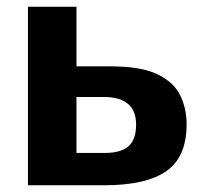

<svg xmlns="http://www.w3.org/2000/svg" viewBox="-20 -550 607 570"><path d="M63 0V-530H207V-353H308Q399 -353 447.5 -329.5Q496 -306 515 -267Q534 -228 534 -181Q534 -84 474 -42Q414 0 289 0ZM207 -96H292Q339 -96 361.5 -116Q384 -136 384 -180Q384 -222 359.5 -242Q335 -262 289 -262H207Z"/></svg>

Font: Libre Franklin
Style: Bold
Weight: 700
Designer: Pablo Impallari, Rodrigo Fuenzalida, Nhung Nguyen
Foundry: Impallari Type
Version: Version 3.000